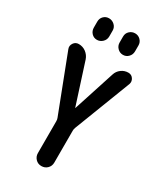

<svg xmlns="http://www.w3.org/2000/svg" viewBox="-231 -1039 963 1127"><g transform="rotate(30 250.0 -475.0)"><path d="M284.2 -898.4Q284.2 -920.9 299.8 -935.5Q315.4 -950.2 336.9 -950.2Q358.4 -950.2 373.5 -935.1Q388.7 -919.9 388.7 -898.4V-858.4Q388.7 -835.9 373.5 -820.3Q358.4 -804.7 336.9 -804.7Q315.4 -804.7 299.8 -820.3Q284.2 -835.9 284.2 -858.4ZM213.9 -898.4V-858.4Q213.9 -835.9 197.8 -820.3Q181.6 -804.7 160.2 -804.7Q138.7 -804.7 124 -820.3Q109.4 -835.9 109.4 -858.4V-898.4Q109.4 -920.9 124 -935.5Q138.7 -950.2 160.2 -950.2Q181.6 -950.2 197.8 -935.1Q213.9 -919.9 213.9 -898.4ZM189.5 -293 43 -673.8Q35.2 -693.4 47.4 -711.9Q59.6 -730.5 82 -730.5Q109.4 -730.5 130.9 -714.4Q152.3 -698.2 161.1 -672.9L250 -396.5Q250 -395.5 251 -395Q252 -394.5 252 -396.5L341.8 -673.8Q349.6 -699.2 370.6 -714.8Q391.6 -730.5 418 -730.5Q439.5 -730.5 451.2 -712.9Q462.9 -695.3 456.1 -675.8L308.6 -293Q304.7 -284.2 304.7 -271.5V-55.7Q304.7 -32.2 288.6 -16.1Q272.5 0 248.5 0Q224.6 0 209 -16.6Q193.4 -33.2 193.4 -55.7V-271.5Q193.4 -284.2 189.5 -293Z"/></g></svg>

Font: Rounded-X Mgen+ 1m medium
Style: Regular
Weight: 500
Designer: [Source Han Sans]
Ryoko NISHIZUKA  (kana & ideographs); Paul D. Hunt (Latin, Greek & Cyrillic); Wenlong ZHANG  (bopomofo
Version: Version 1.059.20150602